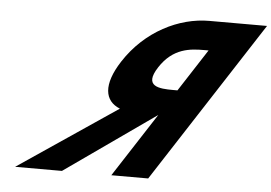

<svg xmlns="http://www.w3.org/2000/svg" viewBox="-55 -900 1379 976"><g transform="rotate(5 634.5 -412.5)"><path d="M1268.9 -825 734.5 0H546.5L757.7 -326L294.5 0H55.5L560.4 -341C480.1 -373 465.9 -456 546.2 -580C651.1 -742 820.9 -825 973.9 -825ZM843.8 -459 983.7 -675H961.7C890.7 -675 802.5 -670 735.8 -567C669 -464 750.8 -459 821.8 -459Z"/></g></svg>

Font: Hussar
Style: BdWodka
Weight: 700
Foundry: Cannot Into Space Fonts
Version: Version 2.00